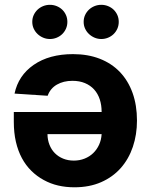

<svg xmlns="http://www.w3.org/2000/svg" viewBox="-20 -785 638 812"><path d="M409.8 -311.4V-311.8Q409.8 -340.9 401.8 -365.1Q393.8 -389.2 378 -406.6Q362.2 -424 339.1 -433.6Q316.1 -443.2 286.2 -443.2Q248.6 -443.2 220.7 -427.2Q192.8 -411.2 181.5 -380L41.5 -389.2Q57.5 -465.6 122.5 -510.7Q188.2 -556.1 288.7 -556.1Q351.6 -556.1 401.8 -536.6Q452.1 -517 487 -480.5Q522 -443.9 540.7 -391.9Q559.3 -339.8 559.3 -275.2Q559.3 -215.6 541.9 -164.1Q524.5 -112.6 490.8 -74.4Q457 -36.2 407.7 -14.6Q358.3 7.1 294.7 7.1Q258.2 7.1 226 -0.4Q193.9 -7.8 164.8 -23.8Q136 -39.4 112.6 -62.5Q89.1 -85.6 72.6 -116.3Q56.1 -147 47.2 -185.4Q38.4 -223.7 38.4 -269.9V-311.4ZM180.8 -217.7Q181.1 -193.2 189.3 -172.6Q197.4 -152 212 -137.3Q226.6 -122.5 247 -114.2Q267.4 -105.8 292.3 -105.8Q316.8 -105.8 337.7 -114.2Q358.7 -122.5 374.1 -137.4Q389.6 -152.3 399 -172.8Q408.4 -193.2 409.8 -217.7ZM333.8 -692.5Q333.8 -708.1 339.8 -721.2Q345.9 -734.4 356 -744Q366.1 -753.6 379.6 -759.1Q393.1 -764.6 408.4 -764.6Q423.7 -764.6 437.1 -759.1Q450.6 -753.6 460.6 -744Q470.5 -734.4 476.4 -721.2Q482.2 -708.1 482.2 -692.5Q482.2 -677.2 476.4 -663.9Q470.5 -650.6 460.4 -640.8Q450.3 -631 436.8 -625.5Q423.3 -620 408.4 -620Q393.5 -620 380 -625.7Q366.5 -631.4 356.2 -641.2Q345.9 -650.9 339.8 -664.1Q333.8 -677.2 333.8 -692.5ZM116.5 -692.5Q116.5 -708.1 122.5 -721.2Q128.6 -734.4 138.7 -744Q148.8 -753.6 162.3 -759.1Q175.8 -764.6 191.1 -764.6Q206.3 -764.6 219.8 -759.1Q233.3 -753.6 243.3 -744Q253.2 -734.4 259.1 -721.2Q264.9 -708.1 264.9 -692.5Q264.9 -677.2 259.1 -663.9Q253.2 -650.6 243.1 -640.8Q233 -631 219.5 -625.5Q206 -620 191.1 -620Q176.1 -620 162.6 -625.7Q149.1 -631.4 138.8 -641.2Q128.6 -650.9 122.5 -664.1Q116.5 -677.2 116.5 -692.5Z"/></svg>

Font: Inter P
Style: Bold
Weight: 700
Designer: Rasmus Andersson
Foundry: rsms
Version: Version 3.018;git-588b23468